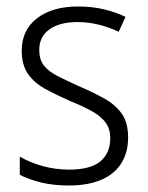

<svg xmlns="http://www.w3.org/2000/svg" viewBox="-20 -562 456 592"><path d="M375 -138Q375 -92 354 -58.5Q333 -25 292 -7.5Q251 10 192 10Q144 10 106 0.5Q68 -9 41 -23V-79Q72 -61 111.5 -50Q151 -39 193 -39Q259 -39 289.5 -64.5Q320 -90 320 -136Q320 -164 306 -183.5Q292 -203 264.5 -218.5Q237 -234 195 -251Q152 -270 118.5 -288.5Q85 -307 66 -334.5Q47 -362 47 -406Q47 -469 94 -505.5Q141 -542 221 -542Q263 -542 299.5 -533.5Q336 -525 367 -510L346 -464Q319 -477 286 -485.5Q253 -494 219 -494Q164 -494 132.5 -471.5Q101 -449 101 -408Q101 -379 115 -360.5Q129 -342 157.5 -327.5Q186 -313 226 -295Q268 -277 302 -258Q336 -239 355.5 -211.5Q375 -184 375 -138Z"/></svg>

Font: Noto Sans Thai SemiCondensed Light
Style: Regular
Weight: 300
Width: 4
Designer: Monotype Design Team
Foundry: Monotype Imaging Inc.
Version: Version 2.001